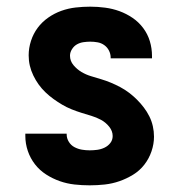

<svg xmlns="http://www.w3.org/2000/svg" viewBox="-20 -548 540 576"><path d="M249 8Q226 8 203.5 5.5Q181 3 159.5 -4.5Q138 -12 118.5 -24.5Q99 -37 85 -55Q71 -73 63.5 -95Q56 -117 56 -140V-147H180V-145Q180 -133 186.5 -122.5Q193 -112 203.5 -106.5Q214 -101 225.5 -99Q237 -97 249 -97Q260 -97 271.5 -98.5Q283 -100 293.5 -105Q304 -110 311 -119Q318 -128 318 -140Q318 -155 307.5 -168Q297 -181 283 -188.5Q269 -196 254 -200.5Q239 -205 224.5 -209.5Q210 -214 195 -220Q180 -226 166.5 -234Q153 -242 140.5 -251Q128 -260 116.5 -271Q105 -282 96 -294.5Q87 -307 80 -321.5Q73 -336 69.5 -351Q66 -366 66 -382Q66 -404 73 -425.5Q80 -447 93 -464.5Q106 -482 124.5 -495Q143 -508 164 -515.5Q185 -523 207 -525.5Q229 -528 251 -528Q273 -528 295.5 -525Q318 -522 338.5 -514.5Q359 -507 377.5 -494.5Q396 -482 409.5 -464Q423 -446 429.5 -424.5Q436 -403 436 -380V-373H312V-375Q312 -386 307 -396Q302 -406 293 -412.5Q284 -419 273 -421Q262 -423 251 -423Q241 -423 230.5 -421.5Q220 -420 211 -415Q202 -410 196 -400.5Q190 -391 190 -381Q190 -365 200.5 -352.5Q211 -340 224.5 -332Q238 -324 253 -319.5Q268 -315 283 -310.5Q298 -306 312.5 -300Q327 -294 341 -286.5Q355 -279 367.5 -269.5Q380 -260 391 -249Q402 -238 411.5 -225.5Q421 -213 428 -199Q435 -185 438.5 -169.5Q442 -154 442 -138Q442 -116 434.5 -94Q427 -72 413 -54Q399 -36 379.5 -24Q360 -12 338.5 -4.5Q317 3 294.5 5.5Q272 8 249 8Z"/></svg>

Font: Iosevka Extrabold
Style: Regular
Weight: 800
Monospace: yes
Designer: Belleve Invis
Foundry: Belleve Invis
Version: Version 32.5.0; ttfautohint (v1.8.4)